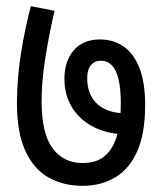

<svg xmlns="http://www.w3.org/2000/svg" viewBox="-20 -637 520 623"><path d="M451 -296Q451 -204 425.5 -146.5Q400 -89 354 -61.5Q308 -34 248 -34Q187 -34 138.5 -60.5Q90 -87 62 -148Q34 -209 35 -310Q36 -389 48.5 -466.5Q61 -544 80 -617L157 -602Q140 -529 127.5 -452Q115 -375 115 -308Q115 -204 150.5 -156Q186 -108 248 -108Q295 -108 322 -132.5Q349 -157 360.5 -200.5Q372 -244 372 -302Q372 -350 364.5 -380.5Q357 -411 342.5 -425.5Q328 -440 307 -440Q287 -440 275 -425.5Q263 -411 263 -383Q263 -346 279 -320Q295 -294 325 -281Q355 -268 399 -269L381 -201Q322 -204 279 -227.5Q236 -251 212.5 -290.5Q189 -330 189 -381Q189 -439 219.5 -474Q250 -509 304 -509Q349 -509 382 -485.5Q415 -462 433 -415Q451 -368 451 -296Z"/></svg>

Font: Noto Sans Devanagari SemiCondensed
Style: Regular
Weight: 400
Width: 4
Designer: Jelle Bosma - Monotype Design Team
Foundry: Monotype Imaging Inc.
Version: Version 2.006